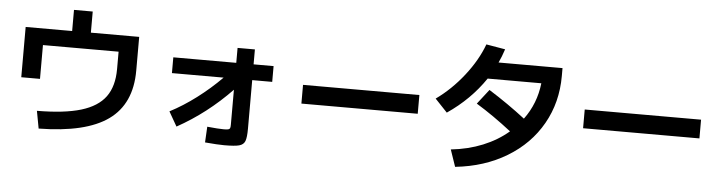

<svg xmlns="http://www.w3.org/2000/svg" viewBox="-51 -1063 5101 1358"><g transform="rotate(5 2500.0 -384.0)"><path d="M767 -424V-547H230V-307H97V-664H427V-814H560V-664H903V-424Q903 -188 744 -74Q585 40 251 44L228 -80Q423 -81 540.5 -116.5Q658 -152 712.5 -226.5Q767 -301 767 -424Z M1523 -429H1156V-541H1603V-647H1726V-541H1868V-429H1726V-84Q1726 -22 1716 4Q1706 30 1675 38.5Q1644 47 1569 47Q1523 47 1432 39L1438 -73Q1518 -65 1555 -65Q1578 -65 1587.5 -67.5Q1597 -70 1600 -77Q1603 -84 1603 -101V-350Q1431 -171 1221 -55L1162 -158Q1255 -206 1348.5 -276.5Q1442 -347 1523 -429Z M2087 -427H2913V-294H2087Z M3574 -227Q3446 -327 3323 -402L3404 -506Q3544 -418 3664 -325Q3749 -440 3765 -585H3384Q3279 -430 3117 -320L3030 -412Q3138 -489 3225 -600Q3312 -711 3354 -825L3489 -802Q3471 -747 3451 -705H3905V-649Q3905 -461 3818.5 -308.5Q3732 -156 3574 -60.5Q3416 35 3209 57L3168 -63Q3290 -76 3393 -118Q3496 -160 3574 -227Z M4087 -427H4913V-294H4087Z"/></g></svg>

Font: Enso
Style: Bold
Weight: 700
Designer: Coji Morishita
Foundry: UNDERFOREST DESIGN
Version: Version 1.000